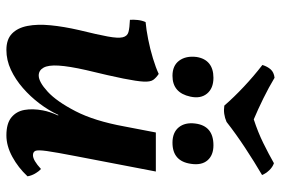

<svg xmlns="http://www.w3.org/2000/svg" viewBox="-159 -710 878 600"><g transform="rotate(90 280.0 -410.0)"><path d="M136 9Q103 9 85 -8.5Q67 -26 61 -57Q55 -88 59 -129Q63 -170 74 -218Q88 -275 94 -307.5Q100 -340 96.5 -354.5Q93 -369 80 -372.5Q67 -376 42 -377Q41 -388 42.5 -401.5Q44 -415 49 -426Q72 -428 102.5 -434Q133 -440 162.5 -449Q192 -458 211 -467Q223 -459 229.5 -450Q236 -441 235 -420Q234 -399 225.5 -356.5Q217 -314 199 -240Q187 -187 185 -154.5Q183 -122 191.5 -107Q200 -92 216 -92Q236 -92 266.5 -120Q297 -148 327.5 -207Q358 -266 375 -359L394 -458H516L468 -208Q456 -146 452 -117.5Q448 -89 451.5 -81.5Q455 -74 465 -74Q481 -74 508 -99Q516 -92 522.5 -80.5Q529 -69 531 -57Q504 -28 470 -9.5Q436 9 403 9Q366 9 347 -6.5Q328 -22 323.5 -47.5Q319 -73 325 -105Q327 -116 331 -128Q335 -140 341 -153H339Q325 -123 303.5 -94.5Q282 -66 255 -42.5Q228 -19 198 -5Q168 9 136 9ZM217 -510Q185 -510 169.5 -531Q154 -552 158 -585Q162 -611 178.5 -624.5Q195 -638 223 -638Q256 -638 272.5 -618Q289 -598 282 -566Q270 -510 217 -510ZM426 -510Q394 -510 378 -529.5Q362 -549 366 -581Q373 -638 434 -638Q465 -638 481 -619.5Q497 -601 492 -568Q484 -510 426 -510ZM310 -672Q284 -702 251 -733Q218 -764 183 -791Q188 -807 197 -817Q206 -827 223 -829Q253 -811 287.5 -794Q322 -777 353 -764Q393 -777 427.5 -794Q462 -811 490 -827Q502 -823 512 -812.5Q522 -802 527 -790Q486 -766 442 -737Q398 -708 361 -679Q336 -668 310 -672Z"/></g></svg>

Font: Vollkorn SemiBold
Style: Italic
Weight: 600
Italic angle: -11°
Designer: Friedrich Althausen
Foundry: Friedrich Althausen
Version: Version 5.000